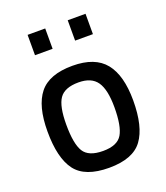

<svg xmlns="http://www.w3.org/2000/svg" viewBox="-135 -817 798 922"><g transform="rotate(-20 264.0 -356.0)"><path d="M265 -510Q380 -510 431.5 -446Q483 -382 483 -254Q483 -120 435 -54.5Q387 11 265 11Q142 11 93.5 -53.5Q45 -118 45 -254Q45 -384 95.5 -447Q146 -510 265 -510ZM265 -75Q338 -75 362.5 -116.5Q387 -158 387 -254Q387 -344 359 -384.5Q331 -425 265 -425Q194 -425 167.5 -386.5Q141 -348 141 -254Q141 -156 166 -115.5Q191 -75 265 -75ZM114 -619V-723H204V-619ZM319 -619V-723H410V-619Z"/></g></svg>

Font: TitilliumText22L Lt
Style: Medium
Weight: 500
Designer: Campivisivi
Foundry: Campivisivi
Version: 1.000